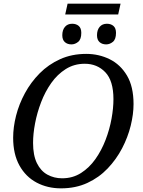

<svg xmlns="http://www.w3.org/2000/svg" viewBox="-20 -1020 782 1051"><path d="M337 -941 350 -1000H640L627 -941ZM371 -777Q349 -777 335 -789.5Q321 -802 321 -827Q321 -856 335.5 -873Q350 -890 375 -890Q397 -890 411 -878Q425 -866 425 -840Q425 -805 408 -791Q391 -777 371 -777ZM561 -777Q539 -777 525 -789.5Q511 -802 511 -827Q511 -856 525.5 -873Q540 -890 565 -890Q587 -890 601 -878Q615 -866 615 -840Q615 -805 598 -791Q581 -777 561 -777ZM314 11Q240 11 180.5 -20.5Q121 -52 86.5 -114Q52 -176 52 -266Q52 -324 68 -387Q84 -450 116.5 -510Q149 -570 197 -618.5Q245 -667 309 -696Q373 -725 452 -725Q521 -725 580 -696Q639 -667 675 -606.5Q711 -546 711 -450Q711 -395 695.5 -332Q680 -269 648.5 -208.5Q617 -148 569.5 -98Q522 -48 458 -18.5Q394 11 314 11ZM320 -44Q378 -44 423.5 -73Q469 -102 502.5 -149.5Q536 -197 558 -254.5Q580 -312 590.5 -370Q601 -428 601 -477Q601 -578 556.5 -624.5Q512 -671 444 -671Q386 -671 340 -642Q294 -613 260.5 -565.5Q227 -518 205 -460.5Q183 -403 172 -345Q161 -287 161 -238Q161 -170 182 -127Q203 -84 239.5 -64Q276 -44 320 -44Z"/></svg>

Font: NotoSerif-Italic
Style: Regular
Weight: 400
Italic angle: -12°
Designer: Monotype Design Team
Foundry: Monotype Imaging Inc.
Version: Version 2.007; ttfautohint (v1.8) -l 8 -r 50 -G 200 -x 14 -D